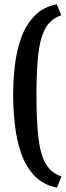

<svg xmlns="http://www.w3.org/2000/svg" viewBox="-20 -719 305 890"><path d="M244 151Q180 138 139.5 95.5Q99 53 78 -8.5Q57 -70 49 -140.5Q41 -211 41 -279Q41 -347 49 -416Q57 -485 78.5 -544.5Q100 -604 140 -645.5Q180 -687 243 -699L264 -648Q215 -632 190.5 -587.5Q166 -543 157.5 -467Q149 -391 149 -279Q149 -155 158.5 -77Q168 1 193.5 42.5Q219 84 265 99Z"/></svg>

Font: Faustina SemiBold
Style: Regular
Weight: 600
Designer: Alfonso Garcia
Foundry: http://www.omnibus-type.com
Version: Version 1.200